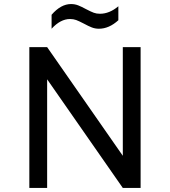

<svg xmlns="http://www.w3.org/2000/svg" viewBox="-20 -929 840 949"><path d="M675 -696V0H587L213 -537V0H125V-696H213L587 -159V-696ZM395 -812Q370 -825 356.5 -830Q343 -835 326 -835Q279 -835 235 -787V-856Q281 -909 331 -909Q350 -909 366.5 -902.5Q383 -896 405 -884Q430 -871 443.5 -866Q457 -861 474 -861Q521 -861 565 -898V-829Q519 -787 469 -787Q450 -787 433.5 -793.5Q417 -800 395 -812Z"/></svg>

Font: AmikoRegular
Style: Regular
Weight: 400
Designer: Pablo Impallari, Rodrigo Fuenzalida, Andres Torresi
Foundry: Impallari Type
Version: Version 1.000; ttfautohint (v1.3)